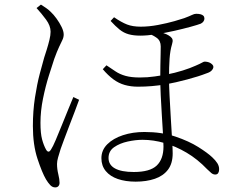

<svg xmlns="http://www.w3.org/2000/svg" viewBox="-20 -779 1040 835"><path d="M570 11Q526 11 492.5 -0.5Q459 -12 440 -35Q421 -58 421 -91Q421 -126 446.5 -151.5Q472 -177 514.5 -191Q557 -205 608 -205Q684 -205 743 -185Q802 -165 842.5 -139.5Q883 -114 903 -95Q917 -82 925 -69.5Q933 -57 933 -43Q933 -33 929 -26.5Q925 -20 916 -20Q907 -20 899 -26.5Q891 -33 881 -43Q839 -87 791.5 -115Q744 -143 695.5 -157Q647 -171 600 -171Q570 -171 535.5 -163.5Q501 -156 476.5 -139Q452 -122 452 -92Q452 -62 480 -46.5Q508 -31 562 -31Q632 -31 661.5 -59Q691 -87 691 -142Q691 -158 689 -194Q687 -230 684 -275Q681 -320 679 -364.5Q677 -409 677 -442Q677 -468 677.5 -494Q678 -520 678.5 -542Q679 -564 679 -577Q679 -602 661.5 -614.5Q644 -627 629 -631L658 -644Q673 -641 684 -637.5Q695 -634 704 -630Q713 -626 722 -619Q729 -613 730.5 -606Q732 -599 728 -586Q720 -560 717.5 -524Q715 -488 715 -441Q715 -408 717.5 -360.5Q720 -313 723 -262.5Q726 -212 728.5 -171.5Q731 -131 731 -112Q731 -68 710.5 -41Q690 -14 653.5 -1.5Q617 11 570 11ZM220 36Q208 36 198.5 26Q189 16 180 1Q163 -28 143 -88.5Q123 -149 123 -231Q123 -296 132 -354.5Q141 -413 153 -458.5Q165 -504 172 -528Q177 -543 183.5 -564Q190 -585 195 -605.5Q200 -626 200 -641Q200 -667 180.5 -693.5Q161 -720 139 -744L158 -759Q169 -752 180 -744.5Q191 -737 200 -728Q213 -716 226 -698Q239 -680 248 -661.5Q257 -643 257 -629Q257 -617 251.5 -605.5Q246 -594 237 -575Q228 -556 216 -523Q207 -496 192.5 -450Q178 -404 167 -350Q156 -296 156 -245Q156 -199 163 -173Q170 -147 180 -129Q185 -120 190.5 -119.5Q196 -119 202 -129Q210 -141 222.5 -170.5Q235 -200 249.5 -236Q264 -272 277.5 -305Q291 -338 299 -357L324 -345Q317 -325 305.5 -295Q294 -265 281.5 -232.5Q269 -200 259 -173Q249 -146 244 -132Q237 -110 232.5 -94Q228 -78 228 -66Q228 -44 233.5 -21.5Q239 1 239 16Q239 25 234 30.5Q229 36 220 36ZM580 -402Q549 -402 522.5 -409.5Q496 -417 473 -434Q450 -451 427 -478L443 -495Q464 -481 482.5 -468.5Q501 -456 526 -449Q551 -442 588 -442Q622 -442 652.5 -446.5Q683 -451 701 -454Q742 -462 775 -472.5Q808 -483 830 -493Q851 -502 858.5 -506.5Q866 -511 870 -511Q876 -511 883 -509.5Q890 -508 895.5 -504.5Q901 -501 904.5 -497Q908 -493 908 -488Q908 -481 901 -473Q894 -465 878 -460Q845 -447 794.5 -433.5Q744 -420 700 -412Q669 -407 640 -404.5Q611 -402 580 -402ZM590 -624Q561 -624 539.5 -630Q518 -636 500 -650.5Q482 -665 461 -688L476 -704Q508 -682 532.5 -672.5Q557 -663 592 -663Q628 -663 667.5 -670.5Q707 -678 738.5 -687Q770 -696 781 -700Q805 -709 815 -714Q825 -719 833 -719Q844 -719 852 -717Q860 -715 864.5 -710.5Q869 -706 869 -698Q869 -692 865 -686Q861 -680 853 -676Q840 -671 809 -662.5Q778 -654 738.5 -645Q699 -636 659.5 -630Q620 -624 590 -624Z"/></svg>

Font: Noto Serif JP ExtraLight
Style: Regular
Weight: 200
Designer: Ryoko NISHIZUKA  (kana & ideographs); Frank Grießhammer (Latin, Greek & Cyrillic); Wenlong ZHANG  (bopomofo); Sandoll Co
Foundry: Adobe
Version: Version 2.002-H1;hotconv 1.1.0;makeotfexe 2.6.0